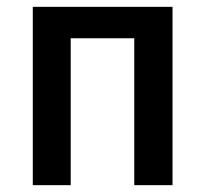

<svg xmlns="http://www.w3.org/2000/svg" viewBox="-20 -542 600 562"><path d="M76 0V-522H485V0H373V-430H187V0Z"/></svg>

Font: Ubuntu Sans Mono Medium
Style: Regular
Weight: 500
Monospace: yes
Designer: Dalton Maag Ltd
Foundry: Dalton Maag Ltd
Version: Version 1.006